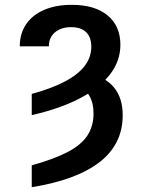

<svg xmlns="http://www.w3.org/2000/svg" viewBox="-20 -573 598 806"><path d="M113.3 -89.8V-178.7Q197.3 -201.7 252.7 -231Q308.1 -260.3 335.7 -296.6Q363.3 -333 363.3 -376.5Q363.3 -416.5 341.8 -437.7Q320.3 -459 277.8 -459Q250 -459 229 -449Q208 -439 196.5 -421.1Q185.1 -403.3 185.1 -378.4H63Q63 -432.1 89.6 -471.2Q116.2 -510.3 165.3 -531.5Q214.4 -552.7 281.7 -552.7Q377.9 -552.7 431.6 -508.3Q485.4 -463.9 485.4 -384.8Q485.4 -316.9 441.2 -259.8Q397 -202.6 313.7 -159.4Q230.5 -116.2 113.3 -89.8ZM307.6 -208.5 350.6 -264.2Q420.9 -251 458 -206.5Q495.1 -162.1 495.1 -89.4Q495.1 31.7 398.9 106.9Q302.7 182.1 113.3 212.9V121.1Q208 94.7 264.9 64.7Q321.8 34.7 347.2 -4.6Q372.6 -43.9 372.6 -96.2Q372.6 -142.1 354.7 -171.6Q336.9 -201.2 307.6 -208.5Z"/></svg>

Font: Inter
Style: 540
Weight: 540
Designer: Rasmus Andersson
Foundry: rsms
Version: Version 4.001;git-66647c0bb